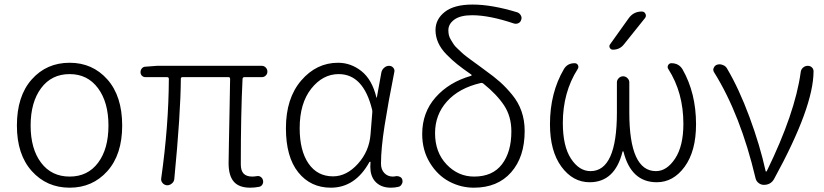

<svg xmlns="http://www.w3.org/2000/svg" viewBox="-20 -828 3690 860"><path d="M292 12.7Q189.5 12.7 122.6 -61.5Q55.7 -135.7 55.7 -265.6Q55.7 -397.5 122.1 -472.2Q188.5 -546.9 292 -546.9Q394.5 -546.9 460.9 -472.2Q527.3 -397.5 527.3 -265.6Q527.3 -135.7 460.9 -61.5Q394.5 12.7 292 12.7ZM292 -37.1Q373 -37.1 419.4 -99.1Q465.8 -161.1 465.8 -265.6Q465.8 -370.1 418.9 -433.1Q372.1 -496.1 292 -496.1Q210.9 -496.1 164.1 -433.1Q117.2 -370.1 117.2 -265.6Q117.2 -161.1 164.1 -99.1Q210.9 -37.1 292 -37.1Z M1100.6 12.7Q1050.8 12.7 1027.3 -14.2Q1003.9 -41 1003.9 -97.7Q1003.9 -126 1005.4 -189.9Q1006.8 -253.9 1008.3 -339.4Q1009.8 -424.8 1010.7 -474.6Q1010.7 -482.4 1003.9 -482.4H796.9Q790 -482.4 790 -474.6Q789.1 -319.3 760.7 -26.4Q759.8 -14.6 750 -6.3Q740.2 2 728.5 2Q715.8 1 708 -8.3Q700.2 -17.6 702.1 -29.3Q735.4 -264.6 736.3 -474.6Q736.3 -482.4 728.5 -482.4H631.8Q622.1 -482.4 615.7 -488.8Q609.4 -495.1 609.4 -504.9Q609.4 -514.6 615.7 -522Q622.1 -529.3 631.8 -529.3L683.6 -533.2H1152.3Q1163.1 -533.2 1170.4 -525.4Q1177.7 -517.6 1177.7 -507.3Q1177.7 -497.1 1170.4 -489.7Q1163.1 -482.4 1152.3 -482.4H1074.2Q1067.4 -482.4 1066.4 -474.6Q1058.6 -321.3 1058.6 -91.8Q1058.6 -63.5 1071.3 -50.3Q1084 -37.1 1110.4 -37.1Q1117.2 -37.1 1130.9 -39.1Q1140.6 -41 1148.4 -35.2Q1156.2 -29.3 1158.2 -19.5Q1160.2 -9.8 1155.3 -1.5Q1150.4 6.8 1140.6 8.8Q1121.1 12.7 1100.6 12.7Z M1461.9 12.7Q1371.1 12.7 1315.9 -56.2Q1260.7 -125 1260.7 -253.9Q1260.7 -387.7 1329.1 -467.3Q1397.5 -546.9 1494.1 -546.9Q1551.8 -546.9 1599.1 -509.3Q1646.5 -471.7 1666 -391.6Q1666 -390.6 1667 -390.6Q1668 -390.6 1668 -391.6L1688.5 -504.9Q1691.4 -516.6 1701.2 -524.9Q1710.9 -533.2 1722.7 -533.2Q1734.4 -533.2 1741.7 -524.4Q1749 -515.6 1746.1 -504.9Q1718.8 -368.2 1702.6 -265.1Q1686.5 -162.1 1686.5 -94.7Q1686.5 -68.4 1701.7 -52.7Q1716.8 -37.1 1739.3 -37.1Q1746.1 -37.1 1754.9 -39.1Q1763.7 -40 1772 -35.6Q1780.3 -31.2 1782.2 -22.5Q1783.2 -18.6 1783.2 -15.6Q1783.2 -8.8 1779.3 -2.9Q1774.4 6.8 1764.6 8.8Q1749 12.7 1730.5 12.7Q1684.6 12.7 1659.2 -16.6Q1638.7 -41 1638.7 -81.1Q1638.7 -90.8 1639.6 -101.6Q1639.6 -103.5 1637.7 -103.5Q1635.7 -103.5 1634.8 -102.5Q1571.3 12.7 1461.9 12.7ZM1471.7 -38.1Q1532.2 -38.1 1583 -94.2Q1633.8 -150.4 1639.6 -225.6L1647.5 -323.2Q1648.4 -331.1 1646.5 -337.9Q1607.4 -496.1 1497.1 -496.1Q1425.8 -496.1 1374 -430.7Q1322.3 -365.2 1322.3 -253.9Q1322.3 -153.3 1361.8 -95.7Q1401.4 -38.1 1471.7 -38.1Z M2103.5 -37.1Q2186.5 -37.1 2228.5 -92.3Q2270.5 -147.5 2270.5 -239.3Q2270.5 -306.6 2237.8 -356Q2205.1 -405.3 2145.5 -453.1Q2139.6 -458 2132.8 -456.1Q2036.1 -433.6 1982.4 -374Q1928.7 -314.5 1928.7 -231.4Q1928.7 -145.5 1980.5 -91.3Q2032.2 -37.1 2103.5 -37.1ZM2297.9 -772.5Q2307.6 -768.6 2313 -758.8Q2318.4 -749 2314.5 -739.3Q2311.5 -728.5 2301.8 -724.1Q2292 -719.7 2282.2 -722.7Q2171.9 -759.8 2094.7 -759.8Q2042 -759.8 2015.1 -740.2Q1988.3 -720.7 1988.3 -692.4Q1988.3 -680.7 1990.7 -670.4Q1993.2 -660.2 1999.5 -649.9Q2005.9 -639.6 2011.2 -630.9Q2016.6 -622.1 2028.3 -611.3Q2040 -600.6 2047.4 -593.3Q2054.7 -585.9 2070.8 -573.7Q2086.9 -561.5 2095.7 -555.2Q2104.5 -548.8 2124 -534.7Q2143.6 -520.5 2152.3 -513.7Q2193.4 -484.4 2219.7 -460.9Q2246.1 -437.5 2273.9 -403.8Q2301.8 -370.1 2315.9 -329.6Q2330.1 -289.1 2330.1 -241.2Q2330.1 -125 2269.5 -56.2Q2209 12.7 2102.5 12.7Q2043.9 12.7 1991.7 -15.1Q1939.5 -43 1905.3 -99.1Q1871.1 -155.3 1871.1 -227.5Q1871.1 -324.2 1931.2 -392.1Q1991.2 -460 2089.8 -488.3Q2091.8 -488.3 2092.3 -490.7Q2092.8 -493.2 2090.8 -494.1Q2052.7 -520.5 2028.8 -539.6Q2004.9 -558.6 1980 -584Q1955.1 -609.4 1942.9 -636.7Q1930.7 -664.1 1930.7 -693.4Q1930.7 -742.2 1972.7 -774.9Q2014.6 -807.6 2096.7 -807.6Q2183.6 -807.6 2297.9 -772.5Z M2795.9 -746.1Q2817.4 -776.4 2854.5 -776.4Q2866.2 -776.4 2871.1 -766.1Q2876 -755.9 2869.1 -747.1L2774.4 -628.9Q2755.9 -605.5 2725.6 -605.5Q2715.8 -605.5 2711.4 -613.8Q2707 -622.1 2712.9 -629.9ZM2772.5 -149.4Q2771.5 -150.4 2770.5 -150.4Q2769.5 -150.4 2768.6 -149.4Q2734.4 -11.7 2621.1 -11.7Q2545.9 -11.7 2494.6 -81.5Q2443.4 -151.4 2443.4 -271.5Q2443.4 -412.1 2505.9 -518.6Q2521.5 -544.9 2553.7 -544.9Q2564.5 -544.9 2568.8 -536.1Q2573.2 -527.3 2567.4 -518.6Q2501 -414.1 2501 -277.3Q2501 -172.9 2537.6 -117.2Q2574.2 -61.5 2625 -61.5Q2743.2 -61.5 2743.2 -324.2V-459Q2743.2 -469.7 2751.5 -478Q2759.8 -486.3 2771 -486.3Q2782.2 -486.3 2790.5 -478Q2798.8 -469.7 2798.8 -459V-324.2Q2798.8 -61.5 2918 -61.5Q2966.8 -61.5 3003.9 -117.7Q3041 -173.8 3041 -273.4Q3041 -413.1 2973.6 -518.6Q2967.8 -527.3 2972.7 -536.1Q2977.5 -544.9 2987.3 -544.9Q3020.5 -544.9 3037.1 -517.6Q3097.7 -411.1 3097.7 -271.5Q3097.7 -151.4 3046.9 -81.5Q2996.1 -11.7 2921.9 -11.7Q2806.6 -11.7 2772.5 -149.4Z M3447.3 -26.4Q3432.6 0 3401.4 0Q3388.7 0 3377.9 -8.3Q3367.2 -16.6 3364.3 -29.3Q3296.9 -314.5 3178.7 -503.9Q3174.8 -509.8 3174.8 -515.6Q3174.8 -519.5 3176.8 -523.4Q3180.7 -534.2 3191.4 -538.1Q3197.3 -540 3203.1 -540Q3210 -540 3216.8 -537.1Q3229.5 -533.2 3236.3 -521.5Q3290 -430.7 3336.9 -304.2Q3383.8 -177.7 3409.2 -62.5Q3409.2 -59.6 3411.6 -59.6Q3414.1 -59.6 3415 -62.5Q3541 -320.3 3566.4 -503.9Q3567.4 -516.6 3576.7 -524.9Q3585.9 -533.2 3598.6 -533.2Q3610.4 -533.2 3618.2 -524.4Q3624 -517.6 3624 -508.8Q3624 -348.6 3447.3 -26.4Z"/></svg>

Font: irohamaru Light
Style: Regular
Weight: 200
Designer: [Source Han Sans]
Ryoko NISHIZUKA  (kana & ideographs); Paul D. Hunt (Latin, Greek & Cyrillic); Wenlong ZHANG  (bopomofo
Version: Version 1.01